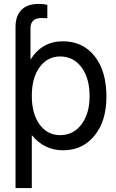

<svg xmlns="http://www.w3.org/2000/svg" viewBox="-20 -752 599 990"><path d="M137.2 -606V-444.8Q196.8 -539.1 304.2 -539.1Q407.2 -539.1 468.3 -461.9Q528.8 -385.3 528.8 -252.9Q528.8 -127.9 467.3 -52.7Q405.8 22.9 305.2 22.9Q208 22.9 144 -55.2V217.8H60.1V-612.8Q60.1 -670.4 90.8 -701.2Q121.6 -731.9 179.2 -731.9Q201.2 -731.9 224.1 -727.1V-658.2Q198.7 -659.2 194.8 -659.2Q137.2 -659.2 137.2 -606ZM290 -460.9Q224.6 -460.9 184.1 -405.3Q144 -350.1 144 -257.8Q144 -165.5 184.1 -110.4Q224.1 -55.2 290 -55.2Q358.4 -55.2 399.9 -110.4Q441.9 -166.5 441.9 -254.9Q441.9 -349.6 400.4 -404.8Q358.4 -460.9 290 -460.9Z"/></svg>

Font: Miedinger*
Style: Book
Weight: 400
Version: Version 001.000